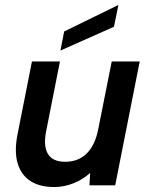

<svg xmlns="http://www.w3.org/2000/svg" viewBox="-20 -748 600 775"><path d="M445 0H341L344 -50Q314 -23 276 -8Q238 7 199 7Q140 7 102.5 -17.5Q65 -42 51 -89.5Q37 -137 51 -207L109 -500H222L167 -222Q154 -160 173 -127.5Q192 -95 243 -95Q295 -95 329 -127.5Q363 -160 376 -224L431 -500H544ZM458 -728 440 -640 224 -544 239 -621Z"/></svg>

Font: Albert Sans SemiBold
Style: Italic
Weight: 600
Italic angle: -11.25°
Designer: Andreas Rasmussen
Foundry: a.Foundry
Version: Version 1.025